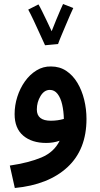

<svg xmlns="http://www.w3.org/2000/svg" viewBox="-20 -709 497 959"><path d="M54 230 29 118Q124 104 187 77.5Q250 51 278 -6Q246 5 211 5Q139 5 96 -31.5Q53 -68 53 -139Q53 -183 66.5 -225.5Q80 -268 104.5 -302.5Q129 -337 162.5 -357.5Q196 -378 235 -377Q278 -377 311 -355Q344 -333 366.5 -295.5Q389 -258 400.5 -211Q412 -164 412 -115Q412 38 317 126Q222 214 54 230ZM164 -162Q164 -106 234 -106Q268 -106 299 -115Q298 -154 290.5 -187Q283 -220 267.5 -240Q252 -260 229 -260Q201 -260 182.5 -229.5Q164 -199 164 -162ZM205 -483Q196 -502 180.5 -536.5Q165 -571 148.5 -606Q132 -641 121 -661L172 -687Q179 -676 190.5 -652.5Q202 -629 215 -602Q228 -575 238 -553Q248 -579 260 -608Q272 -637 281.5 -659Q291 -681 295 -689L346 -669Q341 -659 331 -636Q321 -613 309 -584.5Q297 -556 286 -530Q275 -504 270 -489Z"/></svg>

Font: Noto Sans Arabic UI SmCn SmBd
Style: Regular
Weight: 600
Width: 4
Designer: Monotype Design Team, Nadine Chahine and Nizar Qandah
Foundry: Monotype Imaging Inc.
Version: Version 2.010; ttfautohint (v1.8.4.7-5d5b)